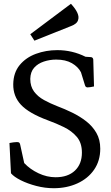

<svg xmlns="http://www.w3.org/2000/svg" viewBox="-20 -1060 585 1015"><path d="M264 -65Q218 -65 172 -77Q126 -89 90 -107Q54 -125 38 -144L30 -304Q38 -306 51 -307.5Q64 -309 70 -309Q79 -309 82.5 -305Q86 -301 87 -294L108 -198Q139 -165 183.5 -144Q228 -123 274 -123Q339 -123 376 -158Q413 -193 413 -253Q413 -305 386 -336.5Q359 -368 318 -388Q277 -408 233 -424Q133 -461 91 -506Q49 -551 50 -615Q51 -676 84 -716Q117 -756 170 -775.5Q223 -795 283 -795Q362 -795 432 -760L461 -758Q471 -757 473 -746L477 -603Q469 -601 458.5 -599.5Q448 -598 443 -598Q432 -598 429 -610L408 -678Q393 -707 360 -726Q327 -745 277 -745Q243 -745 211.5 -734.5Q180 -724 160.5 -702Q141 -680 140 -643Q140 -603 160 -576Q180 -549 213 -531Q246 -513 282 -499Q322 -484 362 -464.5Q402 -445 435.5 -419Q469 -393 489.5 -357.5Q510 -322 510 -274Q510 -210 477.5 -163Q445 -116 389 -90.5Q333 -65 264 -65ZM355 -922 162 -845 140 -879 355 -1040Q404 -987 393 -955Q388 -934 355 -922Z"/></svg>

Font: Gowun Batang
Style: Bold
Weight: 700
Designer: Yanghee Ryu
Foundry: Yanghee Ryu
Version: Version 2.000